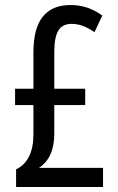

<svg xmlns="http://www.w3.org/2000/svg" viewBox="-20 -744 469 764"><path d="M261 -724C162 -724 113 -662 113 -536V-391H40V-326H113V-211C113 -137 89 -92 44 -70V0H390V-76H135C176 -103 196 -148 196 -212V-326H319V-391H196V-536C196 -615 216 -649 265 -649C295 -649 322 -639 356 -616L387 -682C349 -710 308 -724 261 -724Z"/></svg>

Font: Noto Sans Lao Looped ExtraCondensed
Style: Regular
Weight: 400
Width: 2
Designer: Mark Frömberg, Ben Mitchell
Foundry: The Fontpad Ltd
Version: Version 1.002